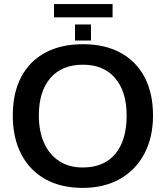

<svg xmlns="http://www.w3.org/2000/svg" viewBox="-20 -916 818 946"><path d="M733.9 -347.2Q733.9 -238.8 691.2 -158.4Q648.4 -78.1 570.6 -34.2Q492.7 9.8 387.7 9.8Q280.3 9.8 203.1 -33.4Q126 -76.7 84.5 -156.7Q43 -236.8 43 -347.2Q43 -457.5 84.2 -536.1Q125.5 -614.7 202.9 -656.5Q280.3 -698.2 388.7 -698.2Q496.6 -698.2 573.7 -656.2Q650.9 -614.3 692.4 -535.6Q733.9 -457 733.9 -347.2ZM604 -347.2Q604 -464.4 547.6 -530.8Q491.2 -597.2 388.7 -597.2Q284.7 -597.2 228 -531.2Q171.4 -465.3 171.4 -347.2Q171.4 -268.6 197.5 -210.9Q223.6 -153.3 272 -122.1Q320.3 -90.8 387.7 -90.8Q491.7 -90.8 547.9 -157.7Q604 -224.6 604 -347.2ZM246.1 -830.6V-896H534.7V-830.6ZM349.6 -716.3V-795.4H428.2V-716.3Z"/></svg>

Font: Arimo SemiBold
Style: Regular
Weight: 600
Designer: Steve Matteson
Foundry: Monotype Imaging Inc.
Version: Version 1.33